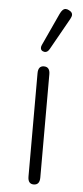

<svg xmlns="http://www.w3.org/2000/svg" viewBox="-54 -785 357 826"><g transform="rotate(5 124.0 -372.0)"><path d="M99 -22V-468Q99 -500 124 -500Q150 -500 150 -468V-22Q150 10 124 10Q99 10 99 -22ZM104 -579Q104 -585 107 -591L171 -730Q182 -754 196 -754Q203 -754 210 -750Q225 -743 225 -731Q225 -724 219 -713L142 -576Q134 -562 122 -562L114 -564Q104 -568 104 -579Z"/></g></svg>

Font: Kodchasan ExtraLight
Style: Regular
Weight: 275
Version: Version 1.000; ttfautohint (v1.6)